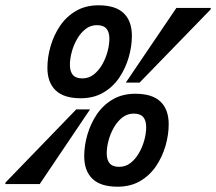

<svg xmlns="http://www.w3.org/2000/svg" viewBox="-75 -690 816 725"><path d="M230 -319Q165.9 -319 134.9 -349Q104 -379 104 -434Q104 -474 116 -515.5Q128 -557 151.5 -592Q175 -627 211.5 -648.5Q248 -670 297 -670Q361.1 -670 392.1 -640.2Q423 -610.4 423 -555Q423 -515 411 -473.5Q399 -432 375.5 -397Q352 -362 315.5 -340.5Q279 -319 230 -319ZM291 -595Q266.9 -595 248.2 -580.5Q229.5 -565.9 216.3 -543Q203 -520 196 -494Q189 -468 189 -445Q189 -420 200.2 -407Q211.4 -394 236 -394Q260.1 -394 278.8 -408.5Q297.5 -423.1 310.7 -446Q324 -469 331 -495Q338 -521 338 -544Q338 -569 326.8 -582Q315.6 -595 291 -595ZM213 -277H265L75 5H-55L-54 -1ZM452 -378H400L591 -660H721L720 -654ZM369 15Q304.9 15 273.9 -15Q243 -45 243 -100Q243 -140 255 -181.5Q267 -223 290.5 -258Q314 -293 350.5 -314.5Q387 -336 436 -336Q500.1 -336 531.1 -306.2Q562 -276.4 562 -221Q562 -181 550 -139.5Q538 -98 514.5 -63Q491 -28 454.5 -6.5Q418 15 369 15ZM430 -261Q405.9 -261 387.2 -246.5Q368.5 -231.9 355.3 -209Q342 -186 335 -160Q328 -134 328 -111Q328 -86 339.2 -73Q350.4 -60 375 -60Q399.1 -60 417.8 -74.5Q436.5 -89.1 449.7 -112Q463 -135 470 -161Q477 -187 477 -210Q477 -235 465.8 -248Q454.6 -261 430 -261Z"/></svg>

Font: Intel One Mono Light
Style: Italic
Weight: 300
Italic angle: -16°
Monospace: yes
Designer: Fred Shallcrass
Foundry: Frere-Jones Type LLC
Version: Version 1.004